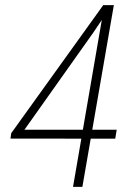

<svg xmlns="http://www.w3.org/2000/svg" viewBox="-20 -731 510 751"><path d="M436.5 -223.6 430.7 -188.5 21 -189 23.9 -210 383.8 -710.9 417 -710.4 344.2 -602.5 75.7 -223.6ZM425.3 -710.9 302.2 0H265.6L388.2 -710.9Z"/></svg>

Font: Roboto Condensed ExtraLight
Style: Italic
Weight: 250
Italic angle: -12°
Designer: Christian Robertson
Foundry: Google
Version: Version 3.008; 2023